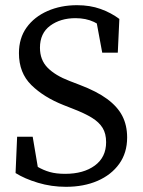

<svg xmlns="http://www.w3.org/2000/svg" viewBox="-20 -705 550 740"><path d="M231 -35Q302 -35 345.5 -67Q389 -99 389 -157Q389 -190 375.5 -212Q362 -234 334.5 -251Q307 -268 263 -285L225 -300Q149 -330 101 -377Q53 -424 53 -500Q53 -558 82.5 -599Q112 -640 163 -662.5Q214 -685 277 -685Q327 -685 367.5 -670.5Q408 -656 440 -632L434 -502H374L346 -653L410 -620V-570Q373 -606 342 -620.5Q311 -635 271 -635Q213 -635 173.5 -606Q134 -577 134 -521Q134 -474 163.5 -444Q193 -414 248 -393L287 -378Q353 -353 393 -323.5Q433 -294 451.5 -258Q470 -222 470 -175Q470 -116 439.5 -73.5Q409 -31 356 -8Q303 15 234 15Q178 15 126.5 -0.5Q75 -16 40 -38L46 -178H106L132 -24L67 -52V-100Q98 -78 122.5 -63.5Q147 -49 172 -42Q197 -35 231 -35Z"/></svg>

Font: Adobe Variable Font Prototype
Style: Regular
Weight: 389
Designer: Frank Grießhammer
Foundry: Adobe
Version: Version 1.004;hotconv 1.0.113;makeotfexe 2.5.65598